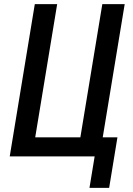

<svg xmlns="http://www.w3.org/2000/svg" viewBox="-20 -755 640 927"><path d="M412 152 437 0H27L148 -735H256L150 -92H368L474 -735H582L476 -92H547L507 152Z"/></svg>

Font: Iosevka SmBd Ex Obl
Style: Regular
Weight: 600
Width: 7
Italic angle: -9°
Monospace: yes
Designer: Belleve Invis
Foundry: Belleve Invis
Version: Version 32.5.0; ttfautohint (v1.8.4)